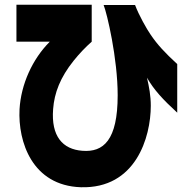

<svg xmlns="http://www.w3.org/2000/svg" viewBox="-20 -711 813 806"><path d="M319 75C550 82 613 -135 613 -267C613 -309 606 -346 597 -385C626 -334 663 -294 724 -238V-442C672 -490 641 -523 612 -566C596 -589 563 -647 547 -690H415C429 -656 474 -466 474 -311C474 -122 414 -71 326 -78C243 -84 194 -139 203 -253C208 -321 233 -386 289 -456C314 -487 339 -513 365 -536V-691H49V-536H189C116 -463 68 -357 62 -252C55 -116 115 68 319 75Z"/></svg>

Font: コーポレート・ロゴ ver3 Bold
Style: Regular
Weight: 700
Designer: [KANA_main] LOGOTYPE.JP [Source Han Sans] Ryoko NISHIZUKA 西塚涼子 (kana, bopomofo & ideographs); Paul D. Hunt (Latin, Greek
Version: Version 12.001;FEAKit 1.0